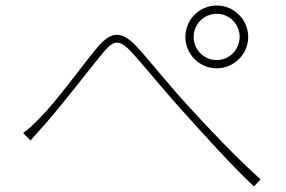

<svg xmlns="http://www.w3.org/2000/svg" viewBox="-20 -714 1040 697"><path d="M64 -231 91 -204C104 -220 127 -244 145 -265C204 -332 297 -453 351 -519C391 -567 410 -577 460 -522C506 -472 584 -375 652 -301C725 -220 822 -112 902 -37L926 -63C841 -138 728 -258 671 -321C602 -394 528 -489 476 -545C417 -609 378 -596 331 -539C274 -470 184 -345 124 -285C101 -262 84 -245 64 -231ZM683 -580C683 -626 720 -664 767 -664C813 -664 850 -626 850 -580C850 -534 813 -496 767 -496C720 -496 683 -534 683 -580ZM653 -580C653 -517 704 -466 767 -466C829 -466 881 -517 881 -580C881 -643 829 -694 767 -694C704 -694 653 -643 653 -580Z"/></svg>

Font: Harano Aji Gothic KR ExtraLight
Style: Regular
Weight: 250
Foundry: Masamichi Hosoda
Version: HaranoAjiGothicKR-ExtraLight version 20220220;ttx 4.29.1